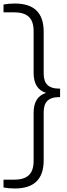

<svg xmlns="http://www.w3.org/2000/svg" viewBox="-39 -838 380 1088"><path d="M45.5 230Q9 230 -19 224.5V180H42Q97.5 180 124.5 154.5Q151.5 129 151.5 73.5V-198.5Q151.5 -290 222 -311.5Q151.5 -333.5 151.5 -425V-661.5Q151.5 -717 124.5 -742.5Q97.5 -768 42 -768H-19V-812.5Q9 -818 45.5 -818Q208.5 -818 208.5 -659V-421.5Q208.5 -377 230 -356.5Q251.5 -336 293 -336H301.5V-287.5H293Q251.5 -287.5 230 -267Q208.5 -246.5 208.5 -202V71Q208.5 230 45.5 230Z"/></svg>

Font: Encode Sans Semi Condensed Light
Style: Regular
Weight: 300
Width: 4
Designer: Multiple Designers
Foundry: Impallari Type
Version: Version 3.000; ttfautohint (v1.8.3) -l 8 -r 50 -G 200 -x 14 